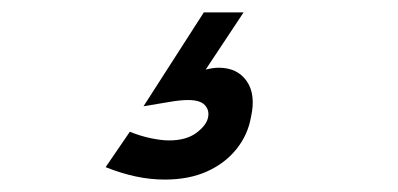

<svg xmlns="http://www.w3.org/2000/svg" viewBox="-20 -50 640 309"><path d="M150 219 189 162Q206 169 223 172.5Q240 176 252 176Q280 176 296.5 163.5Q313 151 315 138Q317 127 309.5 119Q302 111 283 111Q270 111 253 114Q236 117 211 121L308 -30H372L311 62Q323 59 332 59Q362 59 377 80.5Q392 102 384 138Q379 167 360.5 190Q342 213 313 226Q284 239 245 239Q222 239 198.5 234Q175 229 150 219Z"/></svg>

Font: Teachers
Style: Italic
Weight: 400
Italic angle: -11°
Designer: Alfredo Marco Pradil, Chank Diesel
Version: Version 1.001